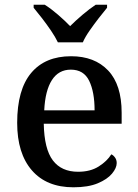

<svg xmlns="http://www.w3.org/2000/svg" viewBox="-20 -786 585 816"><path d="M292 10Q178 10 115.5 -62Q53 -134 53 -264Q53 -405 112.5 -476Q172 -547 282 -547Q382 -547 439.5 -486.5Q497 -426 497 -307V-260H166Q168 -153 204.5 -104.5Q241 -56 312 -56Q364 -56 399.5 -78.5Q435 -101 453 -130Q461 -127 468.5 -117Q476 -107 476 -93Q476 -72 456 -48Q436 -24 395.5 -7Q355 10 292 10ZM382 -317Q382 -395 359 -442.5Q336 -490 281 -490Q229 -490 200.5 -445.5Q172 -401 168 -317ZM226 -606Q215 -629 197 -655.5Q179 -682 159 -708Q139 -734 123 -753V-766H170Q197 -749 226.5 -723.5Q256 -698 278 -675Q301 -698 331 -723.5Q361 -749 387 -766H435V-753Q419 -734 399 -708Q379 -682 360.5 -655.5Q342 -629 332 -606Z"/></svg>

Font: Noto Serif Lao Medium
Style: Regular
Weight: 500
Designer: Monotype Design Team
Foundry: Monotype Imaging Inc.
Version: Version 2.003; ttfautohint (v1.8.4.7-5d5b)